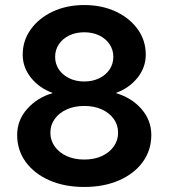

<svg xmlns="http://www.w3.org/2000/svg" viewBox="-20 -731 673 762"><path d="M314.3 11Q235.9 11 175.9 -15.4Q116 -41.7 82.1 -88.3Q48.1 -134.9 48.1 -195.4Q48.1 -253.7 87.7 -298.6Q127.3 -343.4 189.5 -361.8Q136.4 -381 103.3 -422.1Q70.1 -463.3 70.1 -514Q70.1 -570.3 102.4 -614.8Q134.6 -659.4 189.7 -685.2Q244.9 -711 314.3 -711Q384 -711 439.4 -685.2Q494.8 -659.4 526.6 -614.8Q558.5 -570.3 558.5 -514Q558.5 -463.3 525.5 -422.1Q492.5 -381 439.1 -361.8Q502.1 -343.4 541.3 -298.6Q580.5 -253.7 580.5 -195.4Q580.5 -134.9 546.7 -88.3Q512.9 -41.7 452.8 -15.4Q392.7 11 314.3 11ZM314.3 -407.6Q347.3 -407.6 373.6 -420.3Q399.8 -433 414.8 -455.1Q429.8 -477.1 429.8 -505.3Q429.8 -533.4 414.8 -555.6Q399.8 -577.8 373.6 -590.4Q347.3 -602.9 314.3 -602.9Q281.3 -602.9 255 -590.4Q228.8 -577.8 213.8 -555.6Q198.8 -533.4 198.8 -505.3Q198.8 -477.1 213.8 -455.1Q228.8 -433 255 -420.3Q281.3 -407.6 314.3 -407.6ZM314.3 -97.8Q353.9 -97.8 383.8 -111.4Q413.8 -125.1 431.3 -149.5Q448.7 -173.9 448.7 -204.2Q448.7 -235.1 431.3 -259.2Q413.8 -283.3 383.8 -296.9Q353.9 -310.5 314.3 -310.5Q275.5 -310.5 245.1 -296.9Q214.8 -283.3 197.4 -259.2Q179.9 -235.1 179.9 -204.2Q179.9 -173.9 197.4 -149.5Q214.8 -125.1 245.1 -111.4Q275.5 -97.8 314.3 -97.8Z"/></svg>

Font: Red Hat Display VF
Style: Regular
Weight: 300
Designer: Pentagram, MCKL
Foundry: Pentagram, MCKL
Version: Version 1.023